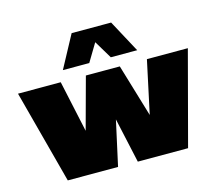

<svg xmlns="http://www.w3.org/2000/svg" viewBox="-106 -897 1180 1033"><g transform="rotate(-15 483.5 -380.0)"><path d="M149 0 11 -520H249L311 -233L389 -520H578L666 -226L729 -520H957L819 0H539L484 -250L429 0ZM424 -580H277L374 -760H594L691 -580H544L484 -680Z"/></g></svg>

Font: Metropolitano Black
Style: Regular
Weight: 900
Designer: Fonts by Alex Slobzheninov & Chris M. Simpson / Changes by Cristiano Sobral
Foundry: Fonts by Alex Slobzheninov & Chris M. Simpson / Changes by Cristiano Sobral
Version: Version 1.00;August 30, 2020;FontCreator 13.0.0.2681 64-bit